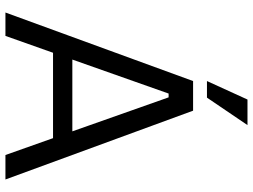

<svg xmlns="http://www.w3.org/2000/svg" viewBox="-132 -798 930 706"><g transform="rotate(90 333.0 -445.0)"><path d="M278 -690H387L640 0H550L488 -175H174L112 0H26ZM463 -246 338 -600H324L199 -246ZM346 -890H440L339 -741H278Z"/></g></svg>

Font: Mozilla Text BETA
Style: Regular
Weight: 400
Designer: Studio DRAMA
Foundry: Studio DRAMA
Version: Version 0.100